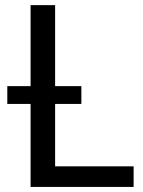

<svg xmlns="http://www.w3.org/2000/svg" viewBox="-20 -737 562 757"><path d="M506.8 -81.1Q506.8 -61.5 506.8 0Q405.3 0 100.6 0Q100.6 -82 100.6 -327.1Q77.1 -327.1 8.8 -327.1Q8.8 -337.9 8.8 -371.1Q8.8 -377.9 8.8 -397.5Q31.2 -397.5 100.6 -397.5Q100.6 -476.6 100.6 -716.8Q125 -716.8 197.3 -716.8Q197.3 -636.7 197.3 -397.5Q222.7 -397.5 300.8 -397.5Q300.8 -379.9 300.8 -327.1Q274.4 -327.1 197.3 -327.1Q197.3 -265.6 197.3 -81.1Q274.4 -81.1 506.8 -81.1Z"/></svg>

Font: Lato
Style: Regular
Weight: 400
Designer: Lukasz Dziedzic with Adam Twardoch and Botio Nikoltchev
Version: Version 2.015; 2015-08-06; http://www.latofonts.com/